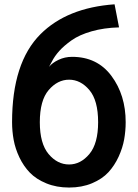

<svg xmlns="http://www.w3.org/2000/svg" viewBox="-20 -840 630 878"><path d="M35.2 -281.2Q35.2 -553.7 165 -683.6Q286.1 -804.7 503.9 -820.3L524.4 -714.8Q455.1 -712.9 398.9 -696.8Q342.8 -680.7 307.6 -655.8Q272.5 -630.9 251 -606.9Q229.5 -583 216.8 -557.6L204.1 -534.2Q218.8 -552.7 247.6 -566.4Q276.4 -580.1 309.6 -580.1Q424.8 -580.1 489.7 -492.7Q554.7 -405.3 554.7 -281.2Q554.7 -242.2 547.9 -203.1Q541 -164.1 522.5 -123.5Q503.9 -83 475.6 -52.2Q447.3 -21.5 400.9 -2Q354.5 17.6 295.9 17.6Q238.3 17.6 191.9 -1.5Q145.5 -20.5 116.7 -50.3Q87.9 -80.1 68.8 -120.1Q49.8 -160.2 42.5 -200.2Q35.2 -240.2 35.2 -281.2ZM162.1 -281.2Q162.1 -183.6 202.1 -135.7Q242.2 -87.9 295.9 -87.9Q348.6 -87.9 388.7 -135.7Q428.7 -183.6 428.7 -281.2Q428.7 -380.9 388.7 -428.2Q348.6 -475.6 295.9 -475.6Q243.2 -475.6 202.6 -428.2Q162.1 -380.9 162.1 -281.2Z"/></svg>

Font: Gothic A1
Style: Bold
Weight: 700
Version: Version 2.50